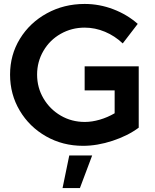

<svg xmlns="http://www.w3.org/2000/svg" viewBox="-20 -729 787 973"><path d="M409 -393H683V-82Q628 -41 550.5 -15.5Q473 10 401 10Q298 10 213.5 -38Q129 -86 80 -168.5Q31 -251 31 -351Q31 -451 81 -532.5Q131 -614 217.5 -661.5Q304 -709 409 -709Q484 -709 554.5 -682Q625 -655 678 -608L602 -509Q562 -547 512 -568Q462 -589 409 -589Q343 -589 287.5 -557.5Q232 -526 200 -471Q168 -416 168 -351Q168 -285 200.5 -230Q233 -175 288 -143Q343 -111 410 -111Q446 -111 485.5 -122.5Q525 -134 561 -155V-271H409ZM331 59H447L385 224H297Z"/></svg>

Font: Gontserrat Medium
Style: Regular
Weight: 500
Designer: Julieta Ulanovsky
Foundry: Julieta Ulanovsky
Version: Version 6.001